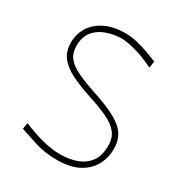

<svg xmlns="http://www.w3.org/2000/svg" viewBox="-172 -847 920 978"><g transform="rotate(30 287.5 -358.0)"><path d="M302 9Q233 9 173.8 -9.5Q114.5 -28 74 -42L80 -79Q139.5 -53.5 195.8 -38.8Q252 -24 302 -24Q355 -24 398.5 -39.5Q442 -55 468 -90.2Q494 -125.5 494 -185Q494 -230.5 470 -260Q446 -289.5 399.8 -311Q353.5 -332.5 287 -354Q216.5 -377 167.2 -401.8Q118 -426.5 92 -460.5Q66 -494.5 66 -545Q66 -595 91.2 -635.8Q116.5 -676.5 165.5 -700.8Q214.5 -725 285 -725Q318 -725 353.8 -716.5Q389.5 -708 422.8 -695.8Q456 -683.5 482 -673L476 -634Q413 -665 361.5 -678.5Q310 -692 282 -692Q233.5 -691 191.8 -676Q150 -661 124.5 -629Q99 -597 99 -545Q99 -503.5 120 -476.2Q141 -449 185.5 -427.8Q230 -406.5 301 -383Q387 -354.5 436.2 -326.8Q485.5 -299 506.2 -265.2Q527 -231.5 527 -185Q527 -132.5 503.2 -88.5Q479.5 -44.5 429.8 -17.8Q380 9 302 9Z"/></g></svg>

Font: Commissioner Flair Thin
Style: Regular
Weight: 100
Designer: Kostas Bartsokas
Foundry: Kostas Bartsokas
Version: Version 1.000; ttfautohint (v1.8.3)